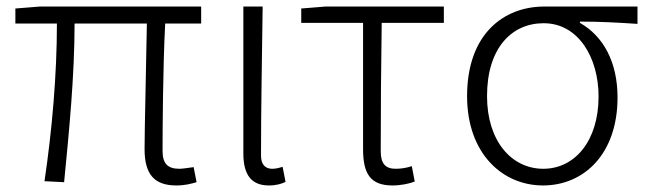

<svg xmlns="http://www.w3.org/2000/svg" viewBox="-20 -554 1982 587"><path d="M519 13C545 13 564 8 581 3L572 -43C550 -40 537 -38 528 -38C493 -38 477 -54 477 -92C477 -155 478 -348 485 -482H595V-534H102L27 -528V-482H154C154 -326 139 -154 116 0L176 3C191 -150 208 -322 208 -482H429C427 -352 422 -164 422 -98C422 -22 451 13 519 13Z M802 13C825 13 841 8 853 2L844 -44C831 -40 822 -38 812 -38C792 -38 778 -50 778 -78C778 -225 781 -379 783 -534H724V-85C724 -19 749 13 802 13Z M1180 13C1207 13 1233 7 1248 1L1239 -46C1224 -41 1207 -38 1190 -38C1158 -38 1144 -54 1144 -92C1144 -219 1145 -350 1147 -484H1337V-534H975L901 -528V-484H1090V-98C1090 -22 1113 13 1180 13Z M1640 13C1766 13 1868 -84 1868 -256C1868 -365 1824 -444 1753 -484V-488C1814 -488 1868 -485 1929 -481V-534H1644C1520 -534 1408 -450 1408 -260C1408 -85 1516 13 1640 13ZM1641 -38C1543 -38 1469 -124 1469 -260C1469 -408 1545 -483 1642 -483C1749 -483 1810 -377 1810 -259C1810 -124 1738 -38 1641 -38Z"/></svg>

Font: Noto Sans CJK SC Light
Style: Regular
Weight: 300
Designer: Ryoko NISHIZUKA 西塚涼子 (kana, bopomofo & ideographs); Paul D. Hunt (Latin, Greek & Cyrillic); Sandoll Communications 산돌커뮤니
Foundry: Adobe
Version: Version 2.004;hotconv 1.0.118;makeotfexe 2.5.65603